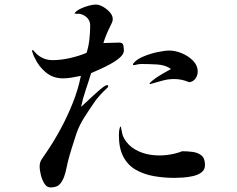

<svg xmlns="http://www.w3.org/2000/svg" viewBox="-20 -784 1040 843"><path d="M524 -562Q524 -547 506.5 -531.5Q489 -516 464 -502.5Q439 -489 415.5 -478.5Q392 -468 380 -463Q369 -426 356.5 -389.5Q344 -353 336 -315Q344 -322 358.5 -335.5Q373 -349 389.5 -364.5Q406 -380 420.5 -392Q435 -404 443 -408Q451 -412 454 -409Q457 -406 452 -399Q448 -395 443.5 -391Q439 -387 434 -382Q426 -374 418 -365Q410 -356 402 -346Q380 -315 353.5 -274Q327 -233 315 -196Q305 -165 295 -133.5Q285 -102 277 -70Q274 -57 271.5 -44.5Q269 -32 265 -19Q258 6 244.5 22.5Q231 39 202 39Q185 39 174.5 21.5Q164 4 159 -17.5Q154 -39 154 -52Q154 -72 163.5 -85.5Q173 -99 183 -114Q216 -162 246.5 -218.5Q277 -275 300.5 -334.5Q324 -394 335 -451Q316 -447 296 -443.5Q276 -440 256 -440Q213 -440 181.5 -466Q150 -492 133 -529Q129 -536 126 -544Q123 -552 121 -559Q120 -563 122 -564Q124 -565 126 -563Q129 -560 132 -556.5Q135 -553 138 -550Q168 -520 211 -520Q247 -520 287 -529Q327 -538 360 -552Q369 -579 372.5 -611Q376 -643 376 -672Q376 -692 363 -705.5Q350 -719 331 -723Q326 -724 321.5 -723.5Q317 -723 312 -724Q305 -724 309 -728Q317 -738 334 -746Q351 -754 369.5 -759Q388 -764 401 -764Q415 -764 432 -754.5Q449 -745 462 -730.5Q475 -716 475 -701Q475 -693 472 -685.5Q469 -678 465 -671Q456 -653 448 -634Q440 -615 434 -595Q451 -595 469 -596Q487 -597 504 -597Q519 -597 521.5 -585Q524 -573 524 -562ZM880 -59Q880 -39 865 -27.5Q850 -16 828 -11Q806 -6 783.5 -4.5Q761 -3 747 -3Q698 -3 654 -11Q610 -19 575.5 -39Q541 -59 521.5 -96Q502 -133 502 -190Q502 -199 503 -208.5Q504 -218 507 -226Q507 -228 508.5 -228Q510 -228 511 -226Q514 -213 516 -200.5Q518 -188 525 -176Q543 -145 573.5 -127.5Q604 -110 640.5 -104.5Q677 -99 713.5 -103.5Q750 -108 780 -120Q803 -120 826 -117Q849 -114 864.5 -101.5Q880 -89 880 -59ZM848 -469Q848 -453 838 -439Q828 -425 811 -423Q778 -437 745 -437Q717 -437 691.5 -429.5Q666 -422 640 -415Q638 -414 637 -415.5Q636 -417 637 -418Q646 -429 663.5 -441Q681 -453 699.5 -463.5Q718 -474 731 -481Q706 -499 669 -501Q632 -503 602 -503Q594 -503 585.5 -501.5Q577 -500 569 -498Q561 -498 565 -505Q579 -523 608.5 -535.5Q638 -548 670.5 -555Q703 -562 724 -562Q749 -562 777.5 -550.5Q806 -539 827 -518Q848 -497 848 -469Z"/></svg>

Font: Kaisei Tokumin
Style: Regular
Weight: 400
Designer: Font-Kai, 金井和夫
Foundry: KAZUO KANAI
Version: Version 5.003